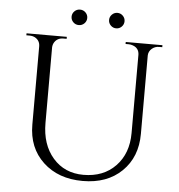

<svg xmlns="http://www.w3.org/2000/svg" viewBox="-57 -896 900 964"><g transform="rotate(5 392.5 -414.0)"><path d="M335.5 -775.5Q324 -764 307.5 -764Q291 -764 279.5 -775.5Q268 -787 268 -803Q268 -819 279.5 -830.5Q291 -842 307.5 -842Q324 -842 335.5 -830.5Q347 -819 347 -803Q347 -787 335.5 -775.5ZM523.5 -775.5Q512 -764 496 -764Q480 -764 468.5 -775.5Q457 -787 457 -803Q457 -819 468.5 -830.5Q480 -842 496 -842Q512 -842 523.5 -830.5Q535 -819 535 -803Q535 -787 523.5 -775.5ZM735 -690H719Q698 -690 682.5 -676.5Q667 -663 666 -643V-247Q666 -130 592 -58Q518 14 395 14Q272 14 195.5 -57.5Q119 -129 119 -246V-640Q119 -670 93 -684Q81 -690 66 -690H50V-700H253V-690H237Q207 -690 192 -667Q185 -656 184 -642V-260Q184 -151 242.5 -84Q301 -17 396 -17Q497 -17 558 -80.5Q619 -144 619 -247V-642Q618 -675 587 -686Q577 -690 566 -690H550V-700H735Z"/></g></svg>

Font: Cinzel Decorative
Style: Regular
Weight: 400
Designer: Natanael Gama
Version: Version 1.001;PS 001.001;hotconv 1.0.56;makeotf.lib2.0.21325